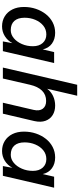

<svg xmlns="http://www.w3.org/2000/svg" viewBox="530 -1295 773 1873"><g transform="rotate(90 916.5 -358.5)"><path d="M237 8Q182 8 139 -18.5Q96 -45 72 -93Q48 -141 48 -206Q48 -268 66.5 -322.5Q85 -377 118.5 -419.5Q152 -462 198.5 -486Q245 -510 300 -510Q362 -510 405.5 -478.5Q449 -447 462 -389L488 -500H595L479 0H384L401 -93Q376 -46 332.5 -19Q289 8 237 8ZM274 -77Q317 -77 352.5 -106.5Q388 -136 409.5 -185.5Q431 -235 431 -293Q431 -353 399.5 -388.5Q368 -424 316 -424Q267 -424 230.5 -394.5Q194 -365 173.5 -316.5Q153 -268 153 -212Q153 -147 184 -112Q215 -77 274 -77Z M639 0 807 -725H914L846 -432Q873 -469 916 -489.5Q959 -510 1010 -510Q1064 -510 1103 -485.5Q1142 -461 1158.5 -415.5Q1175 -370 1161 -307L1089 0H982L1052 -300Q1065 -357 1040.5 -389.5Q1016 -422 965 -422Q904 -422 864.5 -382Q825 -342 807 -265L746 0Z M1453 8Q1398 8 1355 -18.5Q1312 -45 1288 -93Q1264 -141 1264 -206Q1264 -268 1282.5 -322.5Q1301 -377 1334.5 -419.5Q1368 -462 1414.5 -486Q1461 -510 1516 -510Q1578 -510 1621.5 -478.5Q1665 -447 1678 -389L1704 -500H1811L1695 0H1600L1617 -93Q1592 -46 1548.5 -19Q1505 8 1453 8ZM1490 -77Q1533 -77 1568.5 -106.5Q1604 -136 1625.5 -185.5Q1647 -235 1647 -293Q1647 -353 1615.5 -388.5Q1584 -424 1532 -424Q1483 -424 1446.5 -394.5Q1410 -365 1389.5 -316.5Q1369 -268 1369 -212Q1369 -147 1400 -112Q1431 -77 1490 -77Z"/></g></svg>

Font: Work Sans Medium
Style: Italic
Weight: 500
Italic angle: -13°
Designer: Wei Huang
Foundry: Wei Huang
Version: Version 2.012; ttfautohint (v1.8.3)